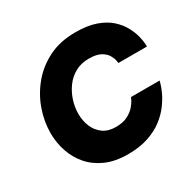

<svg xmlns="http://www.w3.org/2000/svg" viewBox="-165 -923 1114 1105"><g transform="rotate(-30 392.5 -370.0)"><path d="M381 10Q298 10 236.5 -17Q175 -44 135 -90Q95 -136 75 -195Q55 -254 55 -318Q55 -395 82 -471.5Q109 -548 161.5 -611Q214 -674 290.5 -712Q367 -750 467 -750Q549 -750 604.5 -730Q660 -710 694.5 -678.5Q729 -647 748 -611.5Q767 -576 775 -544.5Q783 -513 784 -493Q785 -473 785 -473H595Q595 -473 592.5 -489Q590 -505 578 -526.5Q566 -548 538 -564Q510 -580 459 -580Q408 -580 369 -558.5Q330 -537 303.5 -501Q277 -465 263 -421.5Q249 -378 249 -335Q249 -289 265 -249.5Q281 -210 314.5 -185.5Q348 -161 399 -161Q447 -161 478 -177Q509 -193 527 -214Q545 -235 552.5 -251Q560 -267 560 -267H750Q750 -267 744.5 -247Q739 -227 724.5 -195.5Q710 -164 684 -128.5Q658 -93 617.5 -61.5Q577 -30 518.5 -10Q460 10 381 10Z"/></g></svg>

Font: Be Vietnam Pro Black
Style: Italic
Weight: 900
Italic angle: -12°
Designer: Lam Bao, Tony Le, Vietanh Nguyen
Foundry: Yellow Type Foundry
Version: Version 1.002; ttfautohint (v1.8.3)